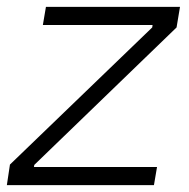

<svg xmlns="http://www.w3.org/2000/svg" viewBox="-27 -540 552 560"><path d="M-7 0H422L431 -53H72L73 -59L488 -460L498 -520H107L98 -467H418L417 -460L2 -60Z"/></svg>

Font: Fixel Display 20240404 Light
Style: Italic
Weight: 300
Italic angle: -10°
Designer: AlfaBravo + MacPaw
Foundry: Kyrylo Tkachov, Marchela Mozhyna, Serhii Makarenko, Maria Weinstein, Zakhar Kryvoshyya
Version: Version 1.211;Glyphs 3.2 (3225)